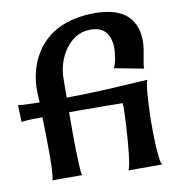

<svg xmlns="http://www.w3.org/2000/svg" viewBox="-95 -901 910 990"><g transform="rotate(-10 360.5 -406.5)"><path d="M675.8 -435.5Q670.9 -428.7 668 -411.1Q665 -393.6 663.1 -370.1Q661.1 -346.7 659.7 -319.8Q658.2 -293 657.2 -268.1Q656.2 -243.2 656.2 -223.6Q656.2 -204.1 656.2 -195.3Q656.2 -188.5 656.2 -172.4Q656.2 -156.2 656.7 -134.8Q657.2 -113.3 658.7 -89.8Q660.2 -66.4 662.1 -45.9Q664.1 -25.4 667 -10.7Q669.9 3.9 673.8 7.8H497.1Q502 1 506.3 -22Q510.7 -44.9 514.2 -76.2Q517.6 -107.4 520.5 -143.6Q523.4 -179.7 525.4 -212.4Q527.3 -245.1 528.3 -270Q529.3 -294.9 529.3 -305.7Q529.3 -314.5 529.3 -322.8Q529.3 -331.1 528.3 -338.9Q472.7 -339.8 418 -340.3Q363.3 -340.8 307.6 -340.8H248V-275.4Q248 -268.6 248 -247.1Q248 -225.6 248 -197.3Q248 -168.9 249 -137.2Q250 -105.5 251 -78.6Q252 -51.8 253.9 -32.2Q255.9 -12.7 258.8 -9.8H101.6Q105.5 -12.7 107.4 -33.7Q109.4 -54.7 110.4 -80.1Q111.3 -105.5 111.3 -128.4Q111.3 -151.4 111.3 -157.2Q111.3 -203.1 110.4 -248Q109.4 -293 108.4 -338.9Q98.6 -338.9 83.5 -338.9Q68.4 -338.9 52.7 -338.4Q37.1 -337.9 22.5 -336.9Q7.8 -335.9 -2 -334L-4.9 -422.9Q2 -420.9 17.6 -419.9Q33.2 -418.9 50.3 -418.5Q67.4 -418 83.5 -417.5Q99.6 -417 107.4 -417Q106.4 -433.6 105.5 -450.2Q104.5 -466.8 104.5 -483.4Q104.5 -556.6 132.8 -627Q155.3 -679.7 189.5 -716.8Q223.6 -753.9 266.6 -776.9Q309.6 -799.8 359.9 -810.5Q410.2 -821.3 465.8 -821.3Q513.7 -821.3 554.2 -811.5Q594.7 -801.8 624 -779.8Q653.3 -757.8 669.9 -722.2Q686.5 -686.5 686.5 -635.7Q686.5 -618.2 683.6 -598.1Q680.7 -578.1 676.8 -559.1Q672.9 -540 670.4 -523.4Q668 -506.8 668 -495.1L513.7 -524.4Q519.5 -532.2 523.4 -545.4Q527.3 -558.6 529.8 -573.2Q532.2 -587.9 533.7 -601.6Q535.2 -615.2 535.2 -625Q535.2 -676.8 510.3 -709Q485.4 -741.2 429.7 -741.2Q386.7 -741.2 353.5 -720.7Q320.3 -700.2 297.4 -668Q274.4 -635.7 262.2 -595.7Q250 -555.7 250 -517.6Q250 -492.2 249.5 -467.3Q249 -442.4 249 -417Q355.5 -418 462.4 -423.3Q569.3 -428.7 675.8 -435.5Z"/></g></svg>

Font: Cherry Cream Soda
Style: Regular
Weight: 400
Designer: Font Diner, Inc
Foundry: Font Diner, Inc
Version: Version 1.000